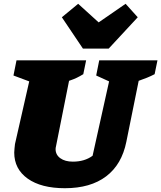

<svg xmlns="http://www.w3.org/2000/svg" viewBox="-20 -978 850 1012"><path d="M322 14Q197 14 126 -36.5Q55 -87 55 -174Q55 -185 56.5 -196Q58 -207 59 -219L134 -549L51 -580L67 -660H434L419 -587Q401 -576 384.5 -568Q368 -560 344 -552L275 -206Q274 -202 273.5 -199Q273 -196 273 -192Q273 -162 298 -144Q323 -126 364 -126Q426 -126 468 -157L555 -549L487 -580L503 -660H810L795 -587Q776 -577 755 -568.5Q734 -560 711 -552L646 -231Q622 -111 539.5 -48.5Q457 14 322 14ZM417 -722 306 -887 392 -958 500 -860 642 -958 706 -887 553 -722Z"/></svg>

Font: Piazzolla Black
Style: Italic
Weight: 900
Italic angle: -11.3°
Designer: Juan Pablo del Peral
Foundry: Huerta Tipografica
Version: Version 1.330